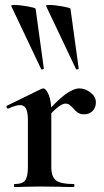

<svg xmlns="http://www.w3.org/2000/svg" viewBox="-20 -751 419 771"><path d="M299 -396Q322 -396 343.5 -379.5Q365 -363 365 -340Q365 -319 352 -305.5Q339 -292 318 -292Q303 -292 293.5 -298Q284 -304 274 -316Q265 -326 258.5 -330.5Q252 -335 243 -335Q232 -335 215.5 -323Q199 -311 161 -271L153 -284Q208 -347 241.5 -371.5Q275 -396 299 -396ZM39 -12Q70 -12 81 -26.5Q92 -41 92 -81V-269Q92 -300 84.5 -314.5Q77 -329 61 -329Q44 -329 13 -315H11Q8 -315 6.5 -320Q5 -325 7 -326L146 -394Q152 -396 153 -396Q165 -396 175.5 -370.5Q186 -345 186 -303V-81Q186 -41 205 -26.5Q224 -12 275 -12Q279 -12 279 -6Q279 0 275 0Q240 0 220 -1L139 -2L80 -1Q65 0 39 0Q36 0 36 -6Q36 -12 39 -12ZM178 -731Q199 -731 230 -725.5Q261 -720 263 -716L296 -476Q297 -474 291.5 -472.5Q286 -471 285 -474L165 -727Q164 -731 178 -731ZM38 -731Q59 -731 90 -725.5Q121 -720 123 -716L156 -476Q157 -474 151.5 -472.5Q146 -471 145 -474L25 -727Q24 -731 38 -731Z"/></svg>

Font: Cormorant Infant
Style: Bold
Weight: 700
Designer: Christian Thalmann (Catharsis Fonts)
Foundry: Catharsis Fonts
Version: Version 4.000